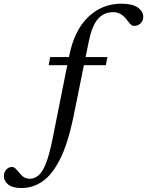

<svg xmlns="http://www.w3.org/2000/svg" viewBox="-206 -730 778 1016"><path d="M182.5 -111.5Q153 30.5 111.5 112.8Q70 195 18.8 230Q-32.5 265 -92 265Q-139 265 -162.2 246.8Q-185.5 228.5 -185.5 201Q-185.5 182 -173 167.8Q-160.5 153.5 -142.5 153.5Q-133 153.5 -123.5 162.5Q-114 171.5 -101.5 187Q-89 203 -76 209.5Q-63 216 -50.5 216Q-24.5 216 -3 198.8Q18.5 181.5 37.2 134.5Q56 87.5 73.5 -2L150 -385H51.5L59.5 -428H158.5L160 -433.5Q186.5 -568.5 260.2 -639.5Q334 -710.5 436.5 -710.5Q494 -710.5 523 -690.2Q552 -670 552 -640Q552 -620.5 538.2 -606.8Q524.5 -593 502.5 -593Q491 -593 480.2 -606.5Q469.5 -620 457 -635Q444 -649.5 428.5 -657.5Q413 -665.5 393 -665.5Q343 -665.5 312 -629.5Q281 -593.5 264.5 -514L247 -428H362.5L354 -385H238Z"/></svg>

Font: Newsreader Text Medium
Style: Italic
Weight: 500
Italic angle: -17°
Designer: Hugues Gentile
Foundry: Production Type
Version: Version 1.001